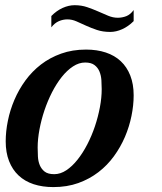

<svg xmlns="http://www.w3.org/2000/svg" viewBox="-20 -724 638 754"><path d="M379.4 -374Q379.4 -390.6 378.2 -409.2Q377 -427.7 370.6 -443.1Q364.3 -458.5 351.1 -468.5Q337.9 -478.5 314.5 -478.5Q290 -478.5 266.6 -463.1Q243.2 -447.8 222.4 -421.6Q201.7 -395.5 184.3 -361.6Q167 -327.6 154.5 -290.5Q142.1 -253.4 135 -215.6Q127.9 -177.7 127.9 -144.5Q127.9 -127.4 128.9 -109.1Q129.9 -90.8 136.2 -75.4Q142.6 -60.1 155.5 -50Q168.5 -40 192.9 -40Q217.3 -40 240.5 -55.4Q263.7 -70.8 284.4 -96.9Q305.2 -123 322.8 -157Q340.3 -190.9 352.8 -228Q365.2 -265.1 372.3 -302.7Q379.4 -340.3 379.4 -374ZM189.5 10.7Q146.5 10.7 111.8 -0.7Q77.1 -12.2 53 -34.9Q28.8 -57.6 15.6 -91.3Q2.4 -125 2.4 -168.9Q2.4 -208 11 -250Q19.5 -292 36.6 -332Q53.7 -372.1 79.8 -408Q106 -443.8 140.9 -470.7Q175.8 -497.6 220 -513.4Q264.2 -529.3 317.9 -529.3Q360.8 -529.3 395.5 -517.8Q430.2 -506.3 454.3 -483.6Q478.5 -460.9 491.7 -427.2Q504.9 -393.6 504.9 -349.6Q504.9 -310.5 496.3 -268.6Q487.8 -226.6 470.7 -186.5Q453.6 -146.5 427.5 -110.6Q401.4 -74.7 366.5 -47.9Q331.5 -21 287.4 -5.1Q243.2 10.7 189.5 10.7ZM181.6 -661.1Q202.1 -682.1 226.1 -692.9Q250 -703.6 272.9 -703.6Q299.8 -703.6 322.5 -695.8Q345.2 -688 365.7 -679Q386.2 -669.9 405 -662.1Q423.8 -654.3 442.4 -654.3Q460 -654.3 476.1 -660.6Q492.2 -667 504.9 -684.6V-641.1Q483.9 -620.1 460 -609.4Q436 -598.6 413.1 -598.6Q383.8 -598.6 360.6 -606.4Q337.4 -614.3 317.6 -623.3Q297.9 -632.3 280.3 -640.1Q262.7 -647.9 244.6 -647.9Q227.5 -647.9 211.2 -640.9Q194.8 -633.8 181.6 -616.7Z"/></svg>

Font: Arian AMU Serif
Style: Bold Italic
Weight: 700
Italic angle: -15°
Designer: Ruben Hakobyan (Tarumian)
Foundry: Ruben Hakobyan (Tarumian)
Version: Version 1.002